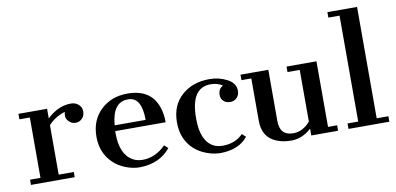

<svg xmlns="http://www.w3.org/2000/svg" viewBox="-63 -812 2083 1009"><g transform="rotate(-10 978.5 -308.0)"><path d="M184.7 -327.8Q244.4 -384.7 312.5 -384.7Q336.1 -384.7 352.8 -370.1Q369.4 -355.6 369.4 -332.6Q369.4 -309.7 354.9 -295.1Q340.3 -280.6 319.4 -280.6Q300 -280.6 285.4 -295.1Q270.8 -309.7 270.8 -324.3Q270.8 -338.9 273.6 -347.2Q219.4 -330.6 184.7 -291.7V-27.8H265.3V0H31.9V-27.8H87.5V-350H31.9V-379.2H184.7Z M776.4 -65.3Q718.1 6.9 611.1 8.3Q575 8.3 536.1 -6.9Q497.2 -22.2 470.8 -48.6Q413.9 -104.2 414.6 -191Q415.3 -277.8 471.5 -331.2Q527.8 -384.7 613.9 -384.7Q741.7 -384.7 775 -277.8Q786.1 -244.4 786.1 -201.4H516.7V-190.3Q516.7 -76.4 581.9 -40.3Q604.2 -27.8 633.3 -27.8Q701.4 -27.8 756.9 -83.3ZM684.7 -231.9Q684.7 -290.3 667.4 -322.2Q650 -354.2 611.1 -354.2Q529.2 -354.2 519.4 -231.9Z M1188.9 -52.8Q1141.7 6.9 1043.1 8.3Q1008.3 8.3 970.1 -5.6Q931.9 -19.4 904.2 -44.4Q844.4 -98.6 844.4 -189.6Q844.4 -280.6 902.8 -332.6Q961.1 -384.7 1051.4 -384.7Q1102.8 -384.7 1145.8 -361.8Q1188.9 -338.9 1188.9 -298.6Q1188.9 -276.4 1175 -261.8Q1161.1 -247.2 1139.6 -247.2Q1118.1 -247.2 1104.2 -259.7Q1090.3 -272.2 1090.3 -293.1Q1090.3 -326.4 1116.7 -338.9Q1088.9 -356.9 1052.8 -356.9Q945.8 -356.9 947.2 -190.3Q947.2 -73.6 1011.1 -38.9Q1031.9 -27.8 1061.1 -27.8Q1127.8 -27.8 1169.4 -70.8Z M1527.8 -36.1Q1477.8 8.3 1420.8 8.3Q1363.9 8.3 1323.6 -15.3Q1269.4 -47.2 1269.4 -123.6V-350H1216.7V-379.2H1365.3V-105.6Q1365.3 -27.8 1437.5 -27.8Q1487.5 -27.8 1527.8 -73.6V-350H1462.5V-379.2H1622.2V-29.2H1670.8V0H1527.8Z M1726.4 -29.2H1783.3V-594.4H1723.6V-623.6H1881.9V-29.2H1944.4V0H1726.4Z"/></g></svg>

Font: Sree Krushnadevaraya
Style: Regular
Weight: 400
Designer: Purushoth Kumar Guthula
Foundry: Andhrapradesh Society for Knowledge Networks
Version: Version 1.0.5; ttfautohint (v1.2.42-39fb)